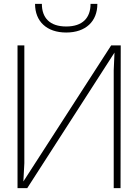

<svg xmlns="http://www.w3.org/2000/svg" viewBox="-20 -966 710 986"><path d="M600 -733H551L100 -34L105 -128V-733H70V0H120L568 -696L564 -605V0H599ZM160 -946C160 -856 220 -799 320 -799C420 -799 480 -856 480 -946H445C445 -875 405 -830 320 -830C235 -830 195 -875 195 -946Z"/></svg>

Font: Kreadon Extra Light
Style: Regular
Weight: 200
Designer: kohakuno
Foundry: StudioGnu
Version: Version 1.000;Glyphs 3.1.2 (3151)